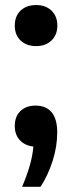

<svg xmlns="http://www.w3.org/2000/svg" viewBox="-20 -573 286 760"><path d="M206.5 -49Q206.5 7 188.5 63.5Q170.5 120 140.5 166.5H67.5Q87.5 119 98.2 81.2Q109 43.5 112 7Q79 3.5 58.8 -18Q38.5 -39.5 38.5 -74Q38.5 -112 61 -133.5Q83.5 -155 120.5 -155Q162.5 -155 184.5 -128.5Q206.5 -102 206.5 -49ZM38.5 -471.5Q38.5 -509 61.5 -531Q84.5 -553 123 -553Q161 -553 184 -530.8Q207 -508.5 207 -471.5Q207 -435 183.8 -412.8Q160.5 -390.5 123 -390.5Q85 -390.5 61.8 -412.5Q38.5 -434.5 38.5 -471.5Z"/></svg>

Font: Encode Sans Semi Condensed SmBd
Style: Regular
Weight: 600
Width: 4
Designer: Multiple Designers
Foundry: Impallari Type
Version: Version 2.000